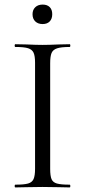

<svg xmlns="http://www.w3.org/2000/svg" viewBox="-20 -818 372 838"><path d="M284 -12Q287 -12 287 -6Q287 0 284 0Q254 0 236 -1L165 -2L96 -1Q78 0 47 0Q44 0 44 -6Q44 -12 47 -12Q85 -12 102.5 -17Q120 -22 126.5 -36.5Q133 -51 133 -81V-544Q133 -574 126.5 -588Q120 -602 102.5 -607.5Q85 -613 47 -613Q44 -613 44 -619Q44 -625 47 -625L96 -624Q138 -622 165 -622Q195 -622 237 -624L284 -625Q287 -625 287 -619Q287 -613 284 -613Q247 -613 229 -607Q211 -601 205 -586.5Q199 -572 199 -542V-81Q199 -50 205 -36Q211 -22 228.5 -17Q246 -12 284 -12ZM122 -756Q122 -775 134 -786.5Q146 -798 166 -798Q186 -798 197 -787Q208 -776 208 -756Q208 -736 197 -724.5Q186 -713 166 -713Q146 -713 134 -724.5Q122 -736 122 -756Z"/></svg>

Font: Cormorant Infant
Style: Regular
Weight: 400
Designer: Christian Thalmann (Catharsis Fonts)
Foundry: Catharsis Fonts
Version: Version 4.000